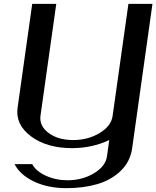

<svg xmlns="http://www.w3.org/2000/svg" viewBox="-20 -770 812 998"><path d="M536.1 42 547.9 -42Q458 0 354.5 0Q223.6 0 141.6 -61Q59.6 -122.1 71.3 -209L147.5 -750H272.5L190.4 -168Q183.6 -115.2 232.9 -78.6Q282.2 -42 360.4 -42Q437.5 -42 498 -78.6Q558.6 -115.2 565.4 -168L647.5 -750H772.5L667 0Q657.2 70.3 607.4 118.2Q557.6 166 485.8 187Q414.1 208 325.2 208Q228.5 208 156.2 173.3Q84 138.7 55.7 83H147.5Q166 119.1 217.8 143.1Q269.5 167 331.1 167Q408.2 167 468.8 130.4Q529.3 93.8 536.1 42Z"/></svg>

Font: okolaks
Style: BoldItalic
Weight: 600
Width: 8
Italic angle: -8°
Version: Version 000.6.0